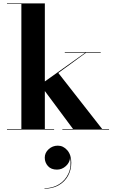

<svg xmlns="http://www.w3.org/2000/svg" viewBox="-20 -770 678 1141"><path d="M246 166.8Q246 138 269 116.8Q292 95.6 323.6 95.6Q356 95.6 379.8 122.8Q403.6 150 403.6 196.8Q403.6 240 384.2 275Q364.8 310 329.2 330.6Q293.6 351.2 244.4 351.2V348.4Q294.4 348.4 332 324.4Q369.6 300.4 387.6 259.2Q405.6 218 396.4 166.4Q395.2 195.2 371.8 216.6Q348.4 238 318.4 238Q283.6 238 264.8 216.8Q246 195.6 246 166.8ZM21.5 -3.5H107V-746.5H21.5V-750H246.5V-286L486 -456.5H365V-460H578.5V-456.5H491L326.5 -336.5L587 -3.5H628V0H350.5V-3.5H414L246.5 -229V-3.5H301.5V0H21.5Z"/></svg>

Font: Bodoni* 48pt
Style: Bold
Weight: 700
Version: Version 2.3